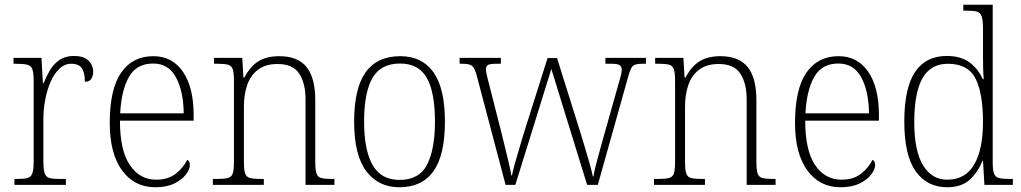

<svg xmlns="http://www.w3.org/2000/svg" viewBox="-20 -780 4309 810"><path d="M41 0V-25H53Q81 -25 96 -29Q111 -33 116.5 -49Q122 -65 122 -101V-438Q122 -472 116.5 -487.5Q111 -503 95 -507Q79 -511 47 -511H37V-536H155L161 -429H164Q175 -457 190.5 -483.5Q206 -510 231 -527Q256 -544 292 -544Q332 -544 352.5 -525Q373 -506 373 -477Q373 -459 365 -447Q357 -435 338 -435Q338 -473 325.5 -492Q313 -511 280 -511Q253 -511 231 -490.5Q209 -470 194 -436Q179 -402 171 -360.5Q163 -319 163 -278V-100Q163 -65 168.5 -49Q174 -33 189 -29Q204 -25 232 -25H258V0Z M635 10Q547 10 495 -61Q443 -132 443 -262Q443 -404 491 -473.5Q539 -543 627 -543Q707 -543 752 -477Q797 -411 797 -294V-271H486Q486 -146 527.5 -84Q569 -22 639 -22Q690 -22 722 -47.5Q754 -73 770 -106Q781 -100 781 -84Q781 -66 764.5 -44Q748 -22 715.5 -6Q683 10 635 10ZM755 -302Q754 -395 722.5 -453.5Q691 -512 626 -512Q556 -512 524 -455.5Q492 -399 487 -302Z M878 0V-25H894Q925 -25 941 -29Q957 -33 962 -48.5Q967 -64 967 -99V-438Q967 -472 962 -487.5Q957 -503 942 -507Q927 -511 899 -511H883V-536H1002L1007 -453H1011Q1037 -502 1072 -522.5Q1107 -543 1158 -543Q1236 -543 1273 -497.5Q1310 -452 1310 -357V-99Q1310 -64 1315 -48.5Q1320 -33 1335.5 -29Q1351 -25 1382 -25H1391V0H1269V-361Q1269 -428 1242.5 -469Q1216 -510 1151 -510Q1100 -510 1068.5 -486Q1037 -462 1023 -421.5Q1009 -381 1009 -331V-98Q1009 -64 1014 -48.5Q1019 -33 1035 -29Q1051 -25 1082 -25H1093V0Z M1665 10Q1576 10 1525 -58Q1474 -126 1474 -267Q1474 -407 1522.5 -475Q1571 -543 1669 -543Q1760 -543 1808.5 -475.5Q1857 -408 1857 -267Q1857 -125 1808.5 -57.5Q1760 10 1665 10ZM1666 -21Q1749 -21 1782 -86Q1815 -151 1815 -267Q1815 -391 1780.5 -451.5Q1746 -512 1668 -512Q1586 -512 1551 -450.5Q1516 -389 1516 -267Q1516 -148 1551.5 -84.5Q1587 -21 1666 -21Z M1992 -458Q1983 -493 1972 -502Q1961 -511 1931 -511H1919V-536H2093V-511H2072Q2046 -511 2038 -505.5Q2030 -500 2030 -487Q2030 -479 2035 -457.5Q2040 -436 2044 -422L2098 -210Q2104 -186 2112 -152.5Q2120 -119 2127.5 -88Q2135 -57 2137 -40H2140Q2143 -57 2151.5 -88Q2160 -119 2170.5 -153Q2181 -187 2188 -212L2290 -535H2330L2427 -226Q2434 -202 2445.5 -165Q2457 -128 2467 -92Q2477 -56 2481 -36H2484Q2488 -64 2500.5 -109Q2513 -154 2529 -212L2588 -421Q2594 -441 2598.5 -458Q2603 -475 2603 -485Q2603 -498 2595 -504.5Q2587 -511 2560 -511H2534V-536H2705V-511H2690Q2660 -511 2650 -502Q2640 -493 2630 -456L2502 0H2457L2306 -489L2154 0H2113Z M2739 0V-25H2755Q2786 -25 2802 -29Q2818 -33 2823 -48.5Q2828 -64 2828 -99V-438Q2828 -472 2823 -487.5Q2818 -503 2803 -507Q2788 -511 2760 -511H2744V-536H2863L2868 -453H2872Q2898 -502 2933 -522.5Q2968 -543 3019 -543Q3097 -543 3134 -497.5Q3171 -452 3171 -357V-99Q3171 -64 3176 -48.5Q3181 -33 3196.5 -29Q3212 -25 3243 -25H3252V0H3130V-361Q3130 -428 3103.5 -469Q3077 -510 3012 -510Q2961 -510 2929.5 -486Q2898 -462 2884 -421.5Q2870 -381 2870 -331V-98Q2870 -64 2875 -48.5Q2880 -33 2896 -29Q2912 -25 2943 -25H2954V0Z M3526 10Q3438 10 3386 -61Q3334 -132 3334 -262Q3334 -404 3382 -473.5Q3430 -543 3518 -543Q3598 -543 3643 -477Q3688 -411 3688 -294V-271H3377Q3377 -146 3418.5 -84Q3460 -22 3530 -22Q3581 -22 3613 -47.5Q3645 -73 3661 -106Q3672 -100 3672 -84Q3672 -66 3655.5 -44Q3639 -22 3606.5 -6Q3574 10 3526 10ZM3646 -302Q3645 -395 3613.5 -453.5Q3582 -512 3517 -512Q3447 -512 3415 -455.5Q3383 -399 3378 -302Z M3976 10Q3891 10 3843 -57.5Q3795 -125 3795 -267Q3795 -409 3840.5 -476.5Q3886 -544 3974 -544Q4032 -544 4069 -517.5Q4106 -491 4126 -446H4130Q4128 -471 4127.5 -498Q4127 -525 4127 -548V-658Q4127 -694 4121.5 -710.5Q4116 -727 4101.5 -731Q4087 -735 4059 -735H4044V-760H4168V-95Q4168 -63 4173.5 -48Q4179 -33 4194.5 -29Q4210 -25 4240 -25H4253V0H4133L4127 -102H4125Q4105 -52 4070 -21Q4035 10 3976 10ZM3978 -22Q4054 -23 4090.5 -87Q4127 -151 4127 -265Q4127 -386 4095.5 -448.5Q4064 -511 3979 -511Q3906 -511 3871.5 -449.5Q3837 -388 3837 -265Q3837 -143 3874.5 -82Q3912 -21 3978 -22Z"/></svg>

Font: Noto Serif Georgian SemiCondensed ExtraLight
Style: Regular
Weight: 200
Width: 4
Designer: Monotype Design Team, Akaki Razmadze
Foundry: Google LLC
Version: Version 2.003; ttfautohint (v1.8.4.7-5d5b)